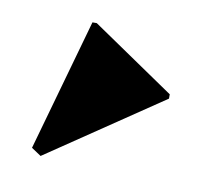

<svg xmlns="http://www.w3.org/2000/svg" viewBox="-43 -867 385 351"><g transform="rotate(10 149.5 -691.5)"><path d="M52 -563 34 -575 103 -820H111L265 -715V-707Z"/></g></svg>

Font: Platypi Light ExtraBold
Style: Regular
Weight: 800
Version: Version 1.200